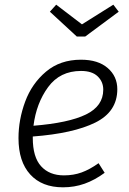

<svg xmlns="http://www.w3.org/2000/svg" viewBox="-20 -789 553 820"><path d="M120 -206V-200Q120 -118 155.5 -79Q191 -40 253 -40Q294 -40 328.5 -52.5Q363 -65 401 -92L427 -51Q385 -20 341.5 -4.5Q298 11 249 11Q159 11 109 -44Q59 -99 59 -199Q59 -278 87.5 -355Q116 -432 176.5 -483Q237 -534 326 -534Q399 -534 440 -498.5Q481 -463 481 -408Q481 -312 387 -265.5Q293 -219 120 -206ZM123 -252Q273 -264 347 -300Q421 -336 421 -406Q421 -440 397 -463Q373 -486 326 -486Q236 -486 185.5 -417Q135 -348 123 -252ZM487 -739 344 -633H308L193 -739L220 -769L330 -685L464 -769Z"/></svg>

Font: Fira Sans Light
Style: Italic
Weight: 300
Italic angle: -8°
Designer: bBox Type GmbH & Carrois Corporate GbR & Edenspiekermann AG
Foundry: bBox Type GmbH & Carrois Corporate GbR & Edenspiekermann AG
Version: Version 4.301